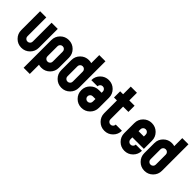

<svg xmlns="http://www.w3.org/2000/svg" viewBox="60 -1346 2252 2252"><g transform="rotate(45 1186.5 -220.0)"><path d="M19.5 -146.5V-459H122.1V-146.5Q122.1 -127.9 134.8 -115.2Q147.5 -102.5 166 -102.5Q184.6 -102.5 197.3 -115.2Q210 -127.9 210 -146.5V-459H312.5V-146.5Q312.5 -85.4 269.8 -42.7Q227.1 0 166 0Q105 0 62.3 -42.7Q19.5 -85.4 19.5 -146.5Z M454.1 -312.5V-146.5Q454.1 -127.9 466.8 -115.2Q479.5 -102.5 498 -102.5Q516.6 -102.5 529.3 -115.2Q542 -127.9 542 -146.5V-312.5Q542 -331.1 529.3 -343.8Q516.6 -356.4 498 -356.4Q479.5 -356.4 466.8 -343.8Q454.1 -331.1 454.1 -312.5ZM644.5 -312.5V-146.5Q644.5 -85.4 601.8 -42.7Q559.1 0 498 0Q474.6 0 454.1 -6.3V146.5H351.6V-312.5Q351.6 -373.5 394.3 -416.3Q437 -459 498 -459Q559.1 -459 601.8 -416.3Q644.5 -373.5 644.5 -312.5Z M874 -146.5V-312.5Q874 -331.1 861.3 -343.8Q848.6 -356.4 830.1 -356.4Q811.5 -356.4 798.8 -343.8Q786.1 -331.1 786.1 -312.5V-146.5Q786.1 -127.9 798.8 -115.2Q811.5 -102.5 830.1 -102.5Q848.6 -102.5 861.3 -115.2Q874 -127.9 874 -146.5ZM683.6 -146.5V-312.5Q683.6 -373.5 726.3 -416.3Q769 -459 830.1 -459Q853.5 -459 874 -452.6V-585.9H976.6V-146.5Q976.6 -85.4 933.8 -42.7Q891.1 0 830.1 0Q769 0 726.3 -42.7Q683.6 -85.4 683.6 -146.5Z M1206.1 -146.5V-190.4H1162.1Q1143.6 -190.4 1130.9 -177.7Q1118.2 -165 1118.2 -146.5Q1118.2 -127.9 1130.9 -115.2Q1143.6 -102.5 1162.1 -102.5Q1180.7 -102.5 1193.4 -115.2Q1206.1 -127.9 1206.1 -146.5ZM1015.6 -146.5Q1015.6 -207.5 1058.3 -250.2Q1101.1 -293 1162.1 -293H1206.1V-312.5Q1206.1 -331.1 1193.4 -343.8Q1180.7 -356.4 1162.1 -356.4Q1143.6 -356.4 1130.9 -343.8Q1118.2 -331.1 1118.2 -312.5H1015.6Q1015.6 -373.5 1058.3 -416.3Q1101.1 -459 1162.1 -459Q1223.1 -459 1265.9 -416.3Q1308.6 -373.5 1308.6 -312.5V-146.5Q1308.6 -85.4 1265.9 -42.7Q1223.1 0 1162.1 0Q1101.1 0 1058.3 -42.7Q1015.6 -85.4 1015.6 -146.5Z M1396.5 -459V-585.9H1499V-459H1586.9V-356.4H1499V-146.5Q1499 -127.9 1511.7 -115.2Q1524.4 -102.5 1543 -102.5Q1561.5 -102.5 1574.2 -115.2Q1586.9 -127.9 1586.9 -146.5H1689.5Q1689.5 -85.4 1646.7 -42.7Q1604 0 1543 0Q1481.9 0 1439.2 -42.7Q1396.5 -85.4 1396.5 -146.5V-356.4H1347.7V-459Z M1831.1 -312.5V-280.8H1918.9V-312.5Q1918.9 -331.1 1906.2 -343.8Q1893.6 -356.4 1875 -356.4Q1856.4 -356.4 1843.8 -343.8Q1831.1 -331.1 1831.1 -312.5ZM1728.5 -146.5V-312.5Q1728.5 -373.5 1771.2 -416.3Q1814 -459 1875 -459Q1936 -459 1978.8 -416.3Q2021.5 -373.5 2021.5 -312.5V-178.2H1831.1V-146.5Q1831.1 -127.9 1843.8 -115.2Q1856.4 -102.5 1875 -102.5Q1893.6 -102.5 1906.2 -115.2Q1918.9 -127.9 1918.9 -146.5H2021.5Q2021.5 -85.4 1978.8 -42.7Q1936 0 1875 0Q1814 0 1771.2 -42.7Q1728.5 -85.4 1728.5 -146.5Z M2251 -146.5V-312.5Q2251 -331.1 2238.3 -343.8Q2225.6 -356.4 2207 -356.4Q2188.5 -356.4 2175.8 -343.8Q2163.1 -331.1 2163.1 -312.5V-146.5Q2163.1 -127.9 2175.8 -115.2Q2188.5 -102.5 2207 -102.5Q2225.6 -102.5 2238.3 -115.2Q2251 -127.9 2251 -146.5ZM2060.5 -146.5V-312.5Q2060.5 -373.5 2103.3 -416.3Q2146 -459 2207 -459Q2230.5 -459 2251 -452.6V-585.9H2353.5V-146.5Q2353.5 -85.4 2310.8 -42.7Q2268.1 0 2207 0Q2146 0 2103.3 -42.7Q2060.5 -85.4 2060.5 -146.5Z"/></g></svg>

Font: NAYAKA
Style: Regular
Weight: 400
Designer: R.S. Wihananto
Foundry: R.S. Wihananto
Version: Version 1.92